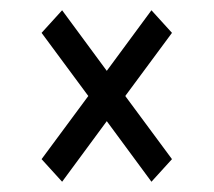

<svg xmlns="http://www.w3.org/2000/svg" viewBox="-20 -537 417 374"><path d="M101 -183 61 -227 152 -350 61 -473 101 -517 188 -399 275 -517 315 -473 224 -350 315 -227 275 -183 188 -301Z"/></svg>

Font: Pathway Gothic One
Style: Regular
Weight: 400
Version: Version 1.003; ttfautohint (v1.8.4.7-5d5b);gftools[0.9.26]